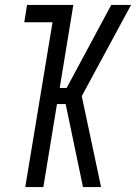

<svg xmlns="http://www.w3.org/2000/svg" viewBox="-20 -755 549 775"><path d="M315 0 245 -335H210L155 0H82L192 -665H78L89 -735H276L221 -400H249L429 -735H509L310 -367L388 0Z"/></svg>

Font: Iosevka
Style: Italic
Weight: 400
Italic angle: -9°
Monospace: yes
Designer: Belleve Invis
Foundry: Belleve Invis
Version: Version 32.5.0; ttfautohint (v1.8.4)